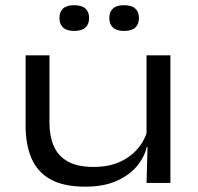

<svg xmlns="http://www.w3.org/2000/svg" viewBox="-20 -686 744 720"><path d="M165.5 -478.5V-224.5Q165.5 -176.5 181.2 -139.2Q197 -102 233.2 -81Q269.5 -60 331.5 -60Q388 -60 430 -79.2Q472 -98.5 498.5 -130.8Q525 -163 534 -203L548 -135H530.5Q521 -95.5 492.5 -61.8Q464 -28 416 -7Q368 14 300 14Q219 14 169.8 -13.2Q120.5 -40.5 98.2 -92Q76 -143.5 76 -215V-478.5ZM619 -478.5V0H529.5L533.5 -144L529.5 -154.5V-478.5ZM258 -570Q230 -570 216.5 -582.8Q203 -595.5 203 -617.5V-619.5Q203 -641.5 216.5 -654Q230 -666.5 258 -666.5Q286.5 -666.5 300.2 -654Q314 -641.5 314 -619.5V-617.5Q314 -595 300.2 -582.5Q286.5 -570 258 -570ZM445 -570Q417 -570 403.5 -582.8Q390 -595.5 390 -617.5V-619.5Q390 -641.5 403.5 -654Q417 -666.5 445 -666.5Q473.5 -666.5 487.2 -654Q501 -641.5 501 -619.5V-617.5Q501 -595 487.2 -582.5Q473.5 -570 445 -570Z"/></svg>

Font: Anek Latin Expanded
Style: Regular
Weight: 400
Width: 7
Designer: Yesha Goshar
Foundry: Ek Type
Version: Version 1.003